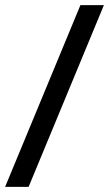

<svg xmlns="http://www.w3.org/2000/svg" viewBox="-25 -726 427 752"><path d="M-5 6 290 -706H382L87 6Z"/></svg>

Font: Rilu
Style: Bold
Weight: 500
Designer: Alí Sinisterra
Foundry: Alí Sinisterra
Version: ""